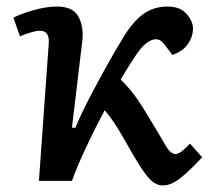

<svg xmlns="http://www.w3.org/2000/svg" viewBox="-20 -553 659 587"><path d="M200 -163 210 -162Q229 -207 256 -258.5Q283 -310 309 -356.5Q335 -403 353 -432Q384 -485 416.5 -509Q449 -533 492 -533Q531 -533 550.5 -510.5Q570 -488 570 -466Q570 -441 554.5 -418.5Q539 -396 507 -385L486 -413Q472 -433 457 -433Q447 -433 435.5 -426.5Q424 -420 410 -404Q400 -392 384 -367Q368 -342 349 -310Q363 -296 375.5 -281.5Q388 -267 402.5 -246Q417 -225 437 -191Q470 -137 485.5 -109.5Q501 -82 517 -82Q525 -82 537 -91.5Q549 -101 561 -114L598 -72Q560 -31 531.5 -8.5Q503 14 478 14Q461 14 446 2Q431 -10 410.5 -41.5Q390 -73 357 -132Q343 -157 328.5 -178.5Q314 -200 300 -216Q270 -160 242 -100Q214 -40 200 0H99L129 -420Q132 -459 102 -459Q83 -459 41 -442L21 -499Q44 -511 83 -522Q122 -533 154 -533Q202 -533 219 -503.5Q236 -474 232 -431Z"/></svg>

Font: Literata 7pt Medium
Style: Italic
Weight: 500
Italic angle: -2°
Designer: Latin by Veronika Burian and Jose Scaglione. Greek by Irene Vlachou. Cyrillic by Vera Evstafieva
Foundry: TypeTogether
Version: Version 3.002